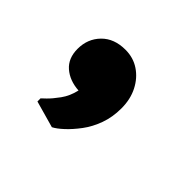

<svg xmlns="http://www.w3.org/2000/svg" viewBox="-71 -250 433 433"><g transform="rotate(45 146.0 -33.5)"><path d="M41 -79Q41 -111 62 -132.5Q83 -154 119 -154Q144 -154 163.5 -141Q183 -128 194.5 -105.5Q206 -83 206 -54Q206 -26 197.5 -2.5Q189 21 175.5 39Q162 57 148.5 69.5Q135 82 125 87L61 69V59Q61 59 70.5 50Q80 41 92 24.5Q104 8 109 -14Q79 -16 60 -32.5Q41 -49 41 -79Z"/></g></svg>

Font: Kufam SemiBold
Style: Italic
Weight: 600
Italic angle: -11°
Designer: Artur Schmal
Foundry: Original Type
Version: Version 1.301; ttfautohint (v1.8.3)